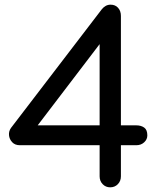

<svg xmlns="http://www.w3.org/2000/svg" viewBox="-20 -801 691 821"><path d="M451 0Q432 0 419 -13.5Q406 -27 406 -47V-180H65Q44 -180 32 -193Q20 -206 18.5 -223Q17 -240 27 -254L415 -761Q422 -770 431.5 -775.5Q441 -781 453 -781Q473 -781 485 -767.5Q497 -754 497 -733V-265H563Q583 -265 596.5 -255.5Q610 -246 610 -222Q610 -205 596.5 -192.5Q583 -180 563 -180H497V-47Q497 -27 484 -13.5Q471 0 451 0ZM119 -236 96 -265H406V-683L434 -649Z"/></svg>

Font: Comfortaa SemiBold
Style: Regular
Weight: 600
Designer: Johan Aakerlund
Foundry: Johan Aakerlund
Version: Version 3.104; ttfautohint (v1.8.1.43-b0c9)